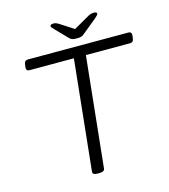

<svg xmlns="http://www.w3.org/2000/svg" viewBox="-124 -952 925 1051"><g transform="rotate(-15 339.0 -426.0)"><path d="M298 2Q269 2 271 -16L336 -641H84Q65 -641 67 -663L69 -677Q71 -700 91 -700H661Q680 -700 678 -678L676 -664Q674 -641 655 -641H404L339 -16Q338 2 309 2ZM503 -854Q523 -854 523 -845Q523 -840 517.5 -834.5Q512 -829 503 -821L425 -757Q415 -748 406.5 -745Q398 -742 380 -742Q362 -742 354 -745Q346 -748 338 -756L274 -822Q267 -829 262.5 -834.5Q258 -840 258 -844Q258 -854 279 -854Q292 -854 311 -841L384 -794L466 -841Q487 -854 503 -854Z"/></g></svg>

Font: Asap Expanded Expanded Light
Style: Italic
Weight: 300
Width: 7
Italic angle: -6°
Designer: Pablo Cosgaya
Foundry: Omnibus-Type
Version: Version 3.001; ttfautohint (v1.8.4.7-5d5b)